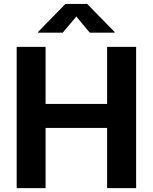

<svg xmlns="http://www.w3.org/2000/svg" viewBox="-20 -969 787 989"><path d="M65.9 0V-727.5H214.8V-433.6H531.7V-727.5H681.2V0H531.7V-310.1H214.8V0ZM303.2 -800.8H175.8V-804.2L316.9 -948.7H429.2L570.3 -804.2V-800.8H442.4L373 -883.8Z"/></svg>

Font: Inter-Bold
Style: Bold
Weight: 700
Designer: Rasmus Andersson
Foundry: rsms
Version: Version 4.000;git-a52131595